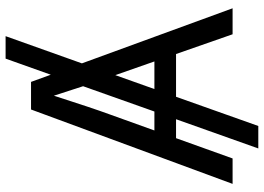

<svg xmlns="http://www.w3.org/2000/svg" viewBox="-150 -710 952 693"><g transform="rotate(-90 326.5 -363.0)"><path d="M543 -819.3 444.8 -543.9 643.6 0H549.8L478.5 -204.1H324.2L218.8 92.8H137.7L243.2 -204.1H174.8L101.6 0H9.8L278.3 -727.5H377.9L403.8 -656.2L461.9 -819.3ZM271 -282.2 362.3 -539.6Q347.2 -585 328.1 -645Q304.7 -572.3 288.8 -524.7Q272.9 -477.1 258.8 -438.5L202.6 -282.2ZM402.3 -423.3 352.1 -282.2H451.7Z"/></g></svg>

Font: Inter Display
Style: Regular
Weight: 400
Designer: Rasmus Andersson
Foundry: rsms
Version: Version 4.001;git-9221beed3